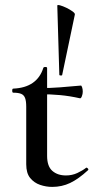

<svg xmlns="http://www.w3.org/2000/svg" viewBox="-20 -722 377 754"><path d="M185 12Q161 12 137.5 4Q114 -4 98.5 -23Q83 -42 83 -77V-303Q83 -325 78.5 -337Q74 -349 63 -353.5Q52 -358 32 -358Q28 -358 28 -366Q28 -374 32 -374Q79 -376 108.5 -396.5Q138 -417 150 -455Q151 -459 158 -459Q165 -459 165 -455V-110Q165 -69 185.5 -51Q206 -33 239 -33Q263 -33 283.5 -42.5Q304 -52 318 -63Q321 -65 325 -60.5Q329 -56 325 -53Q288 -19 255.5 -3.5Q223 12 185 12ZM294 -336Q254 -345 216.5 -348.5Q179 -352 136 -352V-376Q177 -376 215.5 -379Q254 -382 298 -386Q300 -386 302.5 -379Q305 -372 305 -362Q305 -353 301.5 -344Q298 -335 294 -336ZM205 -700Q205 -704 216 -701Q227 -698 240.5 -691.5Q254 -685 264.5 -677.5Q275 -670 274 -665L224 -427Q223 -425 218 -425.5Q213 -426 213 -428Z"/></svg>

Font: Cormorant Garamond Light SemiBold
Style: Regular
Weight: 600
Version: Version 4.001